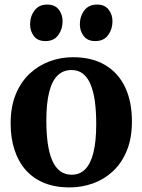

<svg xmlns="http://www.w3.org/2000/svg" viewBox="-20 -808 622 839"><path d="M26.5 -269Q26.5 -341.5 48.8 -395.8Q71 -450 109.5 -486Q148 -522 196.8 -540Q245.5 -558 298.5 -558Q382 -558 439.5 -523.8Q497 -489.5 526.8 -426.8Q556.5 -364 556.5 -277.5Q556.5 -204 534.2 -149.8Q512 -95.5 473.5 -59.8Q435 -24 386 -6.5Q337 11 284 11Q222 11 174 -8.2Q126 -27.5 93.2 -64.2Q60.5 -101 43.5 -152.8Q26.5 -204.5 26.5 -269ZM293 -44.5Q328.5 -44.5 352.2 -68.2Q376 -92 388.2 -141.2Q400.5 -190.5 400.5 -266Q400.5 -320 394.8 -363.5Q389 -407 376.2 -438Q363.5 -469 343 -485.5Q322.5 -502 292 -502Q256.5 -502 232 -478.5Q207.5 -455 195 -406Q182.5 -357 182.5 -280.5Q182.5 -226.5 188.5 -183Q194.5 -139.5 207.5 -108.5Q220.5 -77.5 241.8 -61Q263 -44.5 293 -44.5ZM178 -628.5Q145 -628.5 128.2 -650.2Q111.5 -672 111.5 -701.5Q111.5 -736.5 130.8 -762.2Q150 -788 186 -788H187Q220 -788 236.8 -766.2Q253.5 -744.5 253.5 -715Q253.5 -680.5 234.5 -654.5Q215.5 -628.5 179 -628.5ZM395.5 -628.5Q363 -628.5 346 -650.2Q329 -672 329 -701.5Q329 -736.5 348.2 -762.2Q367.5 -788 404 -788H405Q437.5 -788 454.5 -766.2Q471.5 -744.5 471.5 -715Q471.5 -680.5 452.5 -654.5Q433.5 -628.5 396.5 -628.5Z"/></svg>

Font: Merriweather 48pt
Style: Bold
Weight: 700
Version: Version 2.100